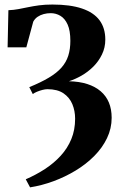

<svg xmlns="http://www.w3.org/2000/svg" viewBox="-20 -558 533 846"><path d="M112.5 267.5 93.5 232Q138.5 212.5 178 186.8Q217.5 161 247.5 128.2Q277.5 95.5 294.2 55Q311 14.5 311 -35Q311 -69.5 298.8 -99Q286.5 -128.5 259.8 -146.8Q233 -165 189 -165Q179.5 -165 167 -161.8Q154.5 -158.5 143 -153.8Q131.5 -149 124.5 -143.5L109 -174Q160.5 -195 195.2 -215.8Q230 -236.5 250.8 -260Q271.5 -283.5 280.8 -312.5Q290 -341.5 290 -378Q290 -423 278 -449.8Q266 -476.5 246.2 -488.2Q226.5 -500 203.5 -500Q187.5 -500 172.5 -496Q157.5 -492 145.5 -483.8Q133.5 -475.5 126.5 -462.5L96 -349.5H13.5L17 -513Q41 -514 62 -518Q83 -522 104.8 -526.5Q126.5 -531 152.2 -534.5Q178 -538 211 -538Q289.5 -538 341.2 -520.5Q393 -503 418.5 -468.8Q444 -434.5 444 -383.5Q444 -348 429.2 -317.8Q414.5 -287.5 390.8 -264Q367 -240.5 338.8 -224.5Q310.5 -208.5 283.5 -200Q329.5 -199 364.5 -187.8Q399.5 -176.5 423.5 -156Q447.5 -135.5 459.8 -106.2Q472 -77 472 -39Q472 8 451.5 50.8Q431 93.5 395.2 129.5Q359.5 165.5 313.2 193.5Q267 221.5 215.5 240.5Q164 259.5 112.5 267.5Z"/></svg>

Font: Merriweather 96pt ExtraBold
Style: Regular
Weight: 800
Version: Version 2.100